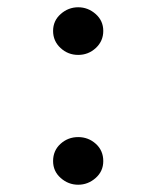

<svg xmlns="http://www.w3.org/2000/svg" viewBox="-20 -518 430 528"><path d="M264 -75Q264 -47 243 -28.5Q222 -10 195 -10Q168 -10 147 -28.5Q126 -47 126 -75Q126 -104 146.5 -122.5Q167 -141 195 -141Q223 -141 243.5 -122.5Q264 -104 264 -75ZM264 -433Q264 -405 243.5 -386Q223 -367 195 -367Q167 -367 146.5 -386Q126 -405 126 -433Q126 -461 147 -479.5Q168 -498 195 -498Q222 -498 243 -479.5Q264 -461 264 -433Z"/></svg>

Font: Kaisei Tokumin
Style: Regular
Weight: 400
Designer: Font-Kai, 金井和夫
Foundry: KAZUO KANAI
Version: Version 5.003